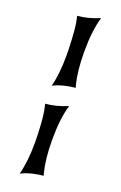

<svg xmlns="http://www.w3.org/2000/svg" viewBox="-174 -852 637 1013"><g transform="rotate(20 144.5 -346.0)"><path d="M83 112.8Q103 38.1 103 -68.4L102.5 -100.6Q99.1 -221.2 85.9 -267.6L83 -279.8Q142.6 -284.7 206.1 -311.5Q183.1 -232.9 183.1 -120.6V-111.3Q183.1 -8.8 202.1 67.4L206.1 80.1Q173.3 83 146.5 89.8Q107.4 99.6 83 112.8ZM83 -380.9Q102.1 -453.1 102.1 -558.1L101.6 -591.8Q98.1 -714.4 85.9 -761.2L83 -773.4Q142.6 -778.3 206.1 -805.2Q183.1 -726.6 183.1 -614.3V-605Q183.1 -502.4 202.1 -426.3L206.1 -413.6Q174.3 -410.6 146.5 -403.8Q107.4 -394 83 -380.9Z"/></g></svg>

Font: MedievalSharp
Style: Regular
Weight: 500
Version: Version 1.0